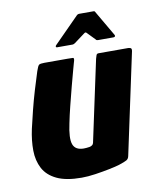

<svg xmlns="http://www.w3.org/2000/svg" viewBox="-75 -700 630 764"><g transform="rotate(-10 239.5 -318.0)"><path d="M194 4Q131 4 93.5 -14Q56 -32 39.5 -63.5Q23 -95 22.5 -135.5Q22 -176 32 -222Q40 -257 49.5 -295Q59 -333 70.5 -371.5Q82 -410 93 -444Q100 -465 105 -468.5Q110 -472 126 -472H220Q235 -472 242 -471.5Q249 -471 242 -451Q241 -447 234 -422Q227 -397 217.5 -360.5Q208 -324 198.5 -286Q189 -248 183 -218Q170 -159 179 -134Q188 -109 222 -109Q226 -109 232.5 -109.5Q239 -110 245 -111Q251 -112 256 -115.5Q261 -119 262 -125L332 -452Q334 -458 336 -465Q338 -472 345 -472H465Q469 -472 474.5 -470Q480 -468 478 -457L391 -50Q389 -38 380.5 -33Q372 -28 347 -20Q334 -16 307 -10.5Q280 -5 249.5 -0.5Q219 4 194 4ZM187 -524Q183 -524 182.5 -527Q182 -530 185 -533L287 -636Q291 -640 296 -640H354Q360 -640 361 -636L421 -533Q423 -530 421.5 -527Q420 -524 415 -524H352Q346 -524 344 -528L313 -560Q309 -565 303 -560L260 -528Q254 -524 250 -524Z"/></g></svg>

Font: Glory Thin ExtraBold
Style: Italic
Weight: 800
Italic angle: -12°
Version: Version 1.011